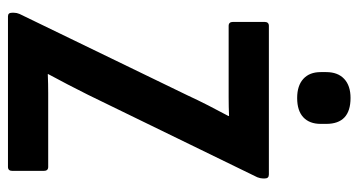

<svg xmlns="http://www.w3.org/2000/svg" viewBox="-229 -671 900 482"><g transform="rotate(90 221.0 -430.0)"><path d="M21 0Q12 0 12 -10V-15Q12 -22 15 -29L219 -450Q231 -476 244.5 -502.5Q258 -529 271 -553V-555Q248 -554 224.5 -554Q201 -554 179 -554H45Q35 -554 35 -565V-644Q35 -655 45 -655H418Q428 -655 428 -645V-640Q428 -634 425 -626L218 -201Q205 -175 192 -150Q179 -125 166 -101V-100Q191 -101 214 -101Q237 -101 261 -101H399Q409 -101 409 -90V-11Q409 0 399 0ZM226 -726Q195 -726 178 -741.5Q161 -757 161 -785V-799Q161 -828 178 -844Q195 -860 226 -860Q291 -860 291 -799V-785Q291 -757 274.5 -741.5Q258 -726 226 -726Z"/></g></svg>

Font: Sofia Sans Condensed
Style: Bold
Weight: 700
Designer: Botio Nikoltchev, Ani Petrova
Foundry: lettersoup
Version: Version 4.101; ttfautohint (v1.8.4.7-5d5b)